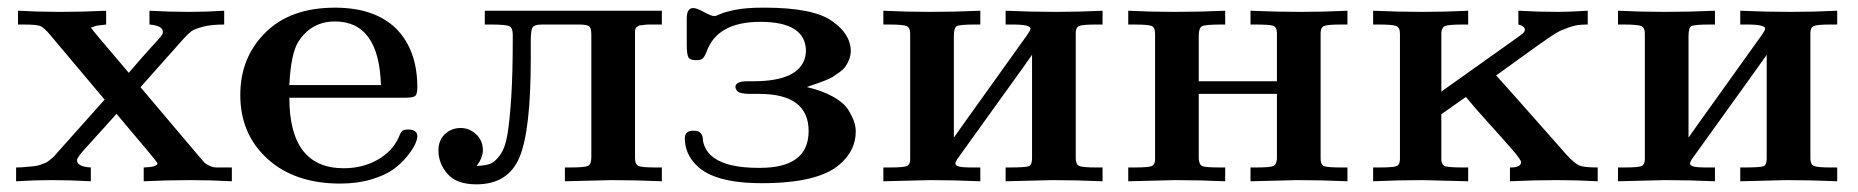

<svg xmlns="http://www.w3.org/2000/svg" viewBox="-20 -473 4848 501"><path d="M22 0V-36Q37 -36 49 -37.5Q61 -39 69.5 -39.5Q78 -40 86.5 -43.5Q95 -47 98.5 -48Q102 -49 108 -54Q114 -59 115 -59.5Q116 -60 122 -66L128 -73L253 -213L110 -383Q94 -402 84 -405.5Q74 -409 41 -409H27V-445Q82 -442 137 -442Q197 -442 257 -445V-409L232 -406L217 -401Q223 -392 316 -283Q335 -305 352 -324.5Q369 -344 378 -353.5Q387 -363 394 -371Q401 -379 403 -382.5Q405 -386 405 -390Q405 -406 370 -409V-445Q421 -442 473 -442Q520 -442 565 -445V-409Q530 -409 508.5 -403Q487 -397 479.5 -391.5Q472 -386 460 -373L347 -246V-245L501 -63Q512 -50 514 -48Q516 -46 525.5 -41Q535 -36 545 -36Q555 -36 578 -36H585V0Q531 -3 478 -3Q416 -3 355 0V-36Q391 -37 391 -47Q391 -50 284 -176Q270 -160 254.5 -143Q239 -126 230 -116Q221 -106 211.5 -95.5Q202 -85 197 -79.5Q192 -74 188 -68.5Q184 -63 182.5 -60Q181 -57 181 -55Q181 -38 217 -36V0Q166 -3 115 -3Q68 -3 22 0Z M607 -225Q607 -323 672.5 -388Q738 -453 854 -453Q957 -453 1013 -399Q1069 -343 1069 -245Q1069 -226 1062.5 -222Q1056 -218 1037 -218H735Q735 -34 877 -34Q926 -34 965 -56Q1004 -78 1020 -114Q1025 -127 1029 -131Q1033 -135 1045 -135Q1069 -135 1069 -117Q1069 -110 1063.5 -97.5Q1058 -85 1043.5 -66.5Q1029 -48 1007.5 -32Q986 -16 949.5 -5Q913 6 868 6Q749 6 678 -58.5Q607 -123 607 -225ZM735 -251H974Q969 -417 854 -417Q793 -417 759 -365Q739 -334 735 -251Z M1124 -80Q1124 -107 1141 -123Q1158 -139 1182 -139Q1205 -139 1222.5 -122.5Q1240 -106 1240 -81Q1240 -62 1224 -40Q1247 -41 1259 -45.5Q1271 -50 1284.5 -68Q1298 -86 1304 -121.5Q1310 -157 1314 -218.5Q1318 -280 1318 -374V-382Q1318 -400 1309.5 -404.5Q1301 -409 1261 -409H1245V-445H1707V-409H1691Q1681 -409 1673.5 -409Q1666 -409 1660.5 -408Q1655 -407 1651 -407Q1647 -407 1644.5 -404.5Q1642 -402 1640.5 -401.5Q1639 -401 1638 -397Q1637 -393 1637 -392Q1637 -391 1637 -385Q1637 -379 1637 -377V-60Q1637 -44 1646 -40Q1655 -36 1690 -36H1707V0Q1641 -3 1575 -3Q1565 -3 1454 0V-36H1467Q1507 -36 1515 -40.5Q1523 -45 1523 -63V-383Q1523 -400 1517 -404.5Q1511 -409 1490 -409H1394Q1375 -409 1370 -402Q1365 -395 1365 -367V-320Q1365 -133 1335.5 -62.5Q1306 8 1223 8Q1171 8 1147.5 -19.5Q1124 -47 1124 -80Z M1767 -112Q1767 -132 1789 -132Q1803 -132 1808.5 -125.5Q1814 -119 1814 -110Q1814 -101 1820.5 -87Q1827 -73 1842 -62Q1878 -35 1959 -35H1963Q2090 -35 2090 -131Q2090 -228 1961 -228H1937Q1910 -228 1903 -236Q1899 -242 1899 -246Q1899 -261 1931 -261H1946Q2065 -261 2081 -324Q2083 -334 2083 -339Q2083 -416 1964 -416Q1850 -416 1823 -336Q1818 -324 1813 -320Q1808 -316 1796 -316Q1780 -316 1776 -324Q1772 -332 1772 -358V-425Q1772 -452 1789 -452Q1798 -452 1817 -441.5Q1836 -431 1844 -431Q1848 -431 1860 -436.5Q1872 -442 1899.5 -447.5Q1927 -453 1970 -453H1976Q2101 -453 2150.5 -418.5Q2200 -384 2200 -340Q2200 -329 2196 -318.5Q2192 -308 2186.5 -300Q2181 -292 2170.5 -284.5Q2160 -277 2153 -272.5Q2146 -268 2133 -263Q2120 -258 2114.5 -256Q2109 -254 2097 -250L2085 -246Q2127 -236 2155 -220Q2183 -204 2194 -185.5Q2205 -167 2209 -154.5Q2213 -142 2213 -130Q2213 -80 2171 -44Q2115 5 1968 5Q1843 5 1797 -42Q1767 -72 1767 -112Z M2285 0V-36H2302Q2339 -36 2347 -40Q2355 -44 2355 -58V-385Q2355 -401 2345.5 -405Q2336 -409 2300 -409H2285V-445Q2345 -442 2406 -442Q2472 -442 2538 -445V-409H2524Q2483 -409 2476 -404.5Q2469 -400 2469 -379V-114Q2477 -126 2493 -148L2659 -380Q2669 -394 2669 -398Q2669 -409 2624 -409H2604V-445Q2670 -442 2736 -442Q2797 -442 2857 -445V-409H2840Q2804 -409 2795.5 -405Q2787 -401 2787 -387V-60Q2787 -44 2796 -40Q2805 -36 2840 -36H2857V0Q2791 -3 2725 -3Q2715 -3 2604 0V-36H2614Q2657 -36 2665 -39.5Q2673 -43 2673 -60V-330Q2665 -318 2649 -296L2483 -65Q2473 -52 2473 -46Q2473 -36 2511 -36H2538V0Q2472 -3 2407 -3Q2396 -3 2285 0Z M2924 0V-36H2941Q2978 -36 2986 -40Q2994 -44 2994 -58V-385Q2994 -402 2984.5 -405.5Q2975 -409 2939 -409H2924V-445Q2984 -442 3045 -442Q3111 -442 3177 -445V-409H3166Q3125 -409 3116.5 -404.5Q3108 -400 3108 -380V-261H3312V-389Q3311 -403 3301.5 -406Q3292 -409 3254 -409H3243V-445Q3309 -442 3375 -442Q3436 -442 3496 -445V-409H3478Q3443 -409 3434.5 -405Q3426 -401 3426 -387V-59Q3426 -43 3435 -39.5Q3444 -36 3479 -36H3496V0Q3430 -3 3364 -3Q3354 -3 3243 0V-36H3256Q3293 -36 3302 -39.5Q3311 -43 3312 -59V-228H3108V-59Q3109 -43 3117.5 -39.5Q3126 -36 3164 -36H3177V0Q3111 -3 3046 -3Q3035 -3 2924 0Z M3563 0V-36H3580Q3617 -36 3625 -40Q3633 -44 3633 -58V-385Q3633 -401 3623.5 -405Q3614 -409 3579 -409H3563V-445Q3628 -442 3693 -442Q3752 -442 3811 -445V-409H3799Q3761 -409 3751.5 -405.5Q3742 -402 3741 -387V-234L3938 -374L3954 -386L3958 -391L3959 -396Q3958 -405 3942 -409V-445Q3993 -442 4045 -442Q4072 -442 4123 -445V-409Q4107 -409 4096.5 -407.5Q4086 -406 4072.5 -401Q4059 -396 4051 -392.5Q4043 -389 4023 -375.5Q4003 -362 3990 -352.5Q3977 -343 3943.5 -319Q3910 -295 3884 -276Q3895 -265 4067 -70Q4089 -46 4101.5 -41Q4114 -36 4149 -36V0Q4096 -3 4042 -3Q3982 -3 3920 0V-36H3922Q3949 -36 3949 -50Q3949 -56 3927 -81.5Q3905 -107 3866.5 -149.5Q3828 -192 3805 -220L3741 -175V-55Q3742 -42 3752 -39Q3762 -36 3799 -36H3811V0Q3703 -3 3691 -3Q3628 -3 3563 0Z M4202 0V-36H4219Q4256 -36 4264 -40Q4272 -44 4272 -58V-385Q4272 -401 4262.5 -405Q4253 -409 4217 -409H4202V-445Q4262 -442 4323 -442Q4389 -442 4455 -445V-409H4441Q4400 -409 4393 -404.5Q4386 -400 4386 -379V-114Q4394 -126 4410 -148L4576 -380Q4586 -394 4586 -398Q4586 -409 4541 -409H4521V-445Q4587 -442 4653 -442Q4714 -442 4774 -445V-409H4757Q4721 -409 4712.5 -405Q4704 -401 4704 -387V-60Q4704 -44 4713 -40Q4722 -36 4757 -36H4774V0Q4708 -3 4642 -3Q4632 -3 4521 0V-36H4531Q4574 -36 4582 -39.5Q4590 -43 4590 -60V-330Q4582 -318 4566 -296L4400 -65Q4390 -52 4390 -46Q4390 -36 4428 -36H4455V0Q4389 -3 4324 -3Q4313 -3 4202 0Z"/></svg>

Font: CMU Serif
Style: Bold
Weight: 700
Version: Version 0.7.0